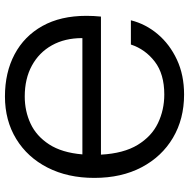

<svg xmlns="http://www.w3.org/2000/svg" viewBox="-14 -738 764 776"><g transform="rotate(90 368.0 -350.0)"><path d="M370 12Q273 12 199.5 -27Q126 -66 85 -139.5Q44 -213 44 -317Q44 -346 47 -376H605Q600 -468 565.5 -524.5Q531 -581 477.5 -606.5Q424 -632 362 -632Q279 -632 229 -593.5Q179 -555 160 -497H62Q77 -557 118 -605.5Q159 -654 221 -683Q283 -712 362 -712Q461 -712 537 -667Q613 -622 656 -540.5Q699 -459 699 -349Q699 -242 657.5 -160.5Q616 -79 541.5 -33.5Q467 12 370 12ZM134 -300Q134 -230 163 -178Q192 -126 245 -97Q298 -68 370 -68Q429 -68 479.5 -91.5Q530 -115 563.5 -166.5Q597 -218 604 -301H134Z"/></g></svg>

Font: HostGroteskRegular
Style: Regular
Weight: 400
Designer: Doukan Karapınar based on Poppins by Indian Type Foundry, Jonny Pinhorn
Foundry: Element Type
Version: Version 1.001; ttfautohint (v1.8.4.7-5d5b)